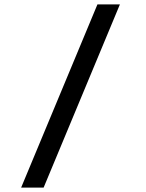

<svg xmlns="http://www.w3.org/2000/svg" viewBox="-20 -750 660 870"><path d="M75.8 100 421.5 -730H523.3L177.7 100Z"/></svg>

Font: Monaspace Xenon Var ExtraLight
Style: Regular
Weight: 200
Designer: Riley Cran and the Lettermatic Team
Version: Version 1.200 (Monaspace Xenon Var)